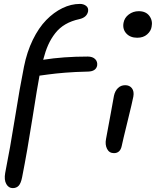

<svg xmlns="http://www.w3.org/2000/svg" viewBox="-20 -780 805 992"><path d="M45.9 191.9Q24.4 191.9 12.5 170.7Q0.5 149.4 6.8 113.8Q32.2 -13.7 57.4 -171.6Q82.5 -329.6 104 -436Q119.1 -511.7 149.4 -574Q179.7 -636.2 218.8 -676.3Q257.8 -716.3 302.5 -738Q347.2 -759.8 393.1 -759.8Q411.6 -759.8 424.8 -749.8Q438 -739.7 435.1 -721.2Q428.7 -689.9 390.1 -681.2Q349.1 -672.4 318.1 -654.3Q287.1 -636.2 265.4 -608.4Q243.7 -580.6 229 -547.9Q214.4 -515.1 203.1 -471.2Q308.1 -487.8 433.1 -487.8Q458.5 -487.8 471.7 -474.6Q484.9 -461.4 481.9 -440.9Q475.6 -411.6 436 -410.2Q367.7 -408.7 316.9 -404.5Q266.1 -400.4 229.2 -395.3Q192.4 -390.1 184.1 -389.2Q173.8 -336.4 147.7 -169.7Q121.6 -2.9 94.2 136.2Q87.9 167.5 76.4 179.7Q64.9 191.9 45.9 191.9ZM689 -585Q652.8 -585 632.6 -607.2Q612.3 -629.4 618.2 -662.1Q623 -688.5 645.5 -705.3Q668 -722.2 696.8 -722.2Q733.9 -722.2 752 -697.5Q770 -672.9 763.2 -641.1Q759.8 -619.6 740.2 -602.3Q720.7 -585 689 -585ZM568.8 11.2Q544.4 11.2 533.2 -10.7Q522 -32.7 527.8 -62Q541 -130.4 552.5 -195.3Q564 -260.3 568.8 -285.2Q574.2 -310.1 589.4 -325Q604.5 -339.8 627 -339.8Q649.4 -339.8 661.6 -324Q673.8 -308.1 668.9 -280.8Q664.6 -256.8 639.2 -153.6Q613.8 -50.3 608.9 -25.9Q601.1 11.2 568.8 11.2Z"/></svg>

Font: Shantell Sans Irregular
Style: Italic
Weight: 400
Italic angle: -11.31°
Designer: Stephen Nixon, Anya Danilova, Shantell Martin
Foundry: Arrow Type
Version: Version 1.006;[9816181b4]